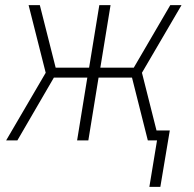

<svg xmlns="http://www.w3.org/2000/svg" viewBox="-20 -550 760 752"><path d="M608 182 645 -39H593L536 -265L691 -530H647L504 -285H373L413 -530H369L329 -285H198L136 -530H92L159 -265L4 0H48L191 -246H322L282 0H326L366 -246H497L559 0H595L565 182Z"/></svg>

Font: Iosevka Sparkle Extralight
Style: Italic
Weight: 200
Italic angle: -9°
Designer: Belleve Invis
Foundry: Belleve Invis
Version: Version 4.5.0; ttfautohint (v1.8.3)